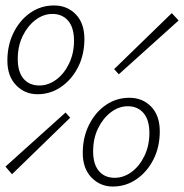

<svg xmlns="http://www.w3.org/2000/svg" viewBox="-35 -671 674 703"><path d="M102 -326Q56 -326 24 -359Q-8 -392 -8 -449Q-8 -506 15 -552Q38 -598 76.5 -624.5Q115 -651 163 -651Q211 -651 242.5 -618.5Q274 -586 274 -528Q274 -471 251 -425.5Q228 -380 189 -353Q150 -326 102 -326ZM109 -358Q142 -358 171 -379.5Q200 -401 218 -438.5Q236 -476 236 -522Q236 -570 214.5 -595Q193 -620 157 -620Q124 -620 95 -598Q66 -576 48 -539Q30 -502 30 -455Q30 -408 51 -383Q72 -358 109 -358ZM9 -33 -15 -61 205 -259 222 -240ZM400 -399 383 -418 594 -623 619 -596ZM378 12Q332 12 300 -21Q268 -54 268 -111Q268 -168 291 -214Q314 -260 352.5 -286.5Q391 -313 439 -313Q487 -313 518.5 -280.5Q550 -248 550 -190Q550 -133 527 -87.5Q504 -42 465 -15Q426 12 378 12ZM385 -20Q418 -20 447 -41.5Q476 -63 494 -100.5Q512 -138 512 -184Q512 -232 490.5 -257Q469 -282 433 -282Q400 -282 371 -260Q342 -238 324 -201Q306 -164 306 -117Q306 -70 327 -45Q348 -20 385 -20Z"/></svg>

Font: Source Code Pro ExtraLight Light
Style: Italic
Weight: 300
Italic angle: -11°
Monospace: yes
Version: Version 1.016;hotconv 1.0.116;makeotfexe 2.5.65601